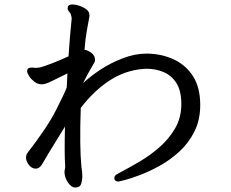

<svg xmlns="http://www.w3.org/2000/svg" viewBox="-20 -781 1040 863"><path d="M273 -34Q269 -86 272 -212Q252 -179 225.5 -136.5Q199 -94 170 -44Q158 -23 140.5 -23Q123 -23 110 -39.5Q97 -56 97 -73Q97 -84 103 -93Q192 -208 230.5 -283.5Q269 -359 280 -388L283 -451Q240 -430 217 -418.5Q194 -407 184 -404.5Q174 -402 168 -402Q150 -402 135.5 -413Q121 -424 112 -437Q103 -452 102 -458V-461Q102 -477 120 -477H128Q132 -477 138 -476Q153 -476 164.5 -479Q176 -482 213 -496Q250 -510 288 -528Q295 -632 302 -695V-699Q302 -705 300 -710Q298 -715 297 -720Q294 -725 289 -730.5Q284 -736 284 -742Q284 -748 285 -751Q289 -761 306 -761Q318 -761 335.5 -755.5Q353 -750 367.5 -739.5Q382 -729 382 -713V-709Q382 -705 381 -702Q377 -680 370 -641.5Q363 -603 360 -557Q374 -556 390.5 -543.5Q407 -531 407 -514V-509Q407 -504 404 -500Q374 -449 353 -407Q385 -437 430 -467Q475 -497 530.5 -518.5Q586 -540 637 -540H643Q707 -539 761 -514Q815 -489 847.5 -438.5Q880 -388 880 -309Q880 -242 854 -190Q828 -138 786.5 -100Q745 -62 699 -36.5Q653 -11 611 5Q569 21 542 28Q515 35 513 35Q496 35 494 22V19Q494 8 506 2L522 -7Q560 -27 607 -54.5Q654 -82 696.5 -119Q739 -156 767 -204Q795 -252 795 -312.5Q795 -373 773 -407.5Q751 -442 715.5 -457Q680 -472 639 -472Q635 -472 631 -471.5Q627 -471 622 -471Q540 -464 470 -417.5Q400 -371 343 -296Q337 -124 346 -30Q350 -9 350 11V17Q349 31 345 45Q339 62 318 62Q302 62 287 41.5Q272 21 270 -3V-6Q270 -15 271.5 -20.5Q273 -26 273 -31Z"/></svg>

Font: Moon Stars Kai HW
Style: Bold
Weight: 700
Designer: GuiWonder
Version: Version 1.101